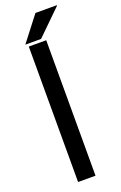

<svg xmlns="http://www.w3.org/2000/svg" viewBox="-166 -917 608 963"><g transform="rotate(-20 138.0 -435.0)"><path d="M73 0V-723H166V0ZM60 -738 162 -870H275L276 -867L144 -738Z"/></g></svg>

Font: Archivo SemiExpanded
Style: Regular
Weight: 400
Width: 6
Designer: Hector Gatti
Foundry: Omnibus-Type
Version: Version 2.001